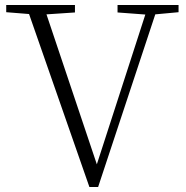

<svg xmlns="http://www.w3.org/2000/svg" viewBox="-20 -743 746 771"><path d="M339 8 84 -723H154L379 -53H360L364 -68L576 -723H616L374 8ZM5 -694V-723H281V-693L147 -684H130ZM452 -693V-723H697V-694L589 -684H572Z"/></svg>

Font: Noto Serif TC ExtraLight ExtraLight
Style: Regular
Weight: 250
Version: Version 2.003-H1;hotconv 1.1.1;makeotfexe 2.6.0